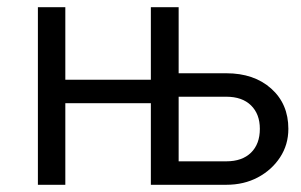

<svg xmlns="http://www.w3.org/2000/svg" viewBox="-20 -512 834 532"><path d="M85 0V-492H161V-291H398V-492H475V-309H607Q684 -309 731.5 -266.5Q779 -224 779 -155Q779 -111 756 -76Q733 -41 694.5 -20.5Q656 0 607 0H398V-226H161V0ZM607 -244H475V-65H607Q651 -65 675.5 -89Q700 -113 700 -155Q700 -196 675.5 -220Q651 -244 607 -244Z"/></svg>

Font: Wix Madefor Text
Style: Regular
Weight: 400
Designer: Dalton Maag Ltd
Foundry: Dalton Maag Ltd
Version: Version 3.100